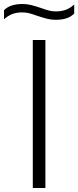

<svg xmlns="http://www.w3.org/2000/svg" viewBox="-62 -940 391 960"><path d="M102 0V-740H165V0ZM125.5 -860.5Q100.5 -869.5 84 -873.8Q67.5 -878 50 -878Q21 -878 -0.5 -869.8Q-22 -861.5 -42 -843.5V-889Q-26 -905 -3.2 -912.5Q19.5 -920 51 -920Q73 -920 93 -915Q113 -910 141.5 -900.5Q166.5 -891.5 183 -887.2Q199.5 -883 217 -883Q246 -883 267.5 -891.2Q289 -899.5 309 -917.5V-872Q293 -856 270.2 -848.5Q247.5 -841 216 -841Q194 -841 174 -846Q154 -851 125.5 -860.5Z"/></svg>

Font: Encode Sans Expanded Light
Style: Regular
Weight: 300
Width: 7
Designer: Multiple Designers
Foundry: Impallari Type
Version: Version 2.000